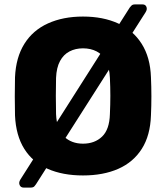

<svg xmlns="http://www.w3.org/2000/svg" viewBox="-20 -785 752 870"><path d="M356 10Q264 10 196 -20Q128 -50 90 -110.5Q52 -171 48 -262Q47 -305 47 -348.5Q47 -392 48 -435Q52 -525 90.5 -586.5Q129 -648 197.5 -679Q266 -710 356 -710Q447 -710 515 -679Q583 -648 622 -586.5Q661 -525 664 -435Q666 -392 666 -348.5Q666 -305 664 -262Q661 -171 622.5 -110.5Q584 -50 516 -20Q448 10 356 10ZM356 -134Q409 -134 442.5 -166Q476 -198 478 -268Q480 -312 480 -351Q480 -390 478 -432Q476 -479 460.5 -508.5Q445 -538 418 -552Q391 -566 356 -566Q322 -566 295 -552Q268 -538 252 -508.5Q236 -479 234 -432Q233 -390 233 -351Q233 -312 234 -268Q237 -198 270.5 -166Q304 -134 356 -134ZM87 65Q74 65 69 53.5Q64 42 72 29L568 -751Q570 -754 575.5 -759.5Q581 -765 591 -765H626Q639 -765 643.5 -754Q648 -743 640 -730L143 50Q141 53 136 59Q131 65 119 65Z"/></svg>

Font: DVN-Rubik
Style: Bold
Weight: 700
Designer: Hubert and Fischer
Foundry: Hubert & Fischer
Version: Version 2.102